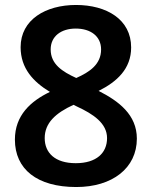

<svg xmlns="http://www.w3.org/2000/svg" viewBox="-20 -743 612 773"><path d="M286 -723C164 -723 63 -664 63 -553C63 -467 115 -413 181 -373C104 -336 40 -279 40 -181C40 -62 129 10 287 10C432 10 531 -66 531 -185C531 -281 458 -336 377 -377C451 -414 508 -466 508 -552C508 -665 409 -723 286 -723ZM285 -628C345 -628 387 -597 387 -544C387 -484 341 -453 287 -429C230 -455 184 -485 184 -544C184 -597 226 -628 285 -628ZM160 -187C160 -248 204 -288 276 -321L290 -314C355 -284 411 -247 411 -187C411 -127 368 -86 285 -86C201 -86 160 -128 160 -187Z"/></svg>

Font: Noto Sans Ol Chiki SemiBold
Style: Regular
Weight: 600
Designer: Monotype Design Team, Lewis McGuffie
Foundry: Monotype Imaging Inc.
Version: Version 2.003